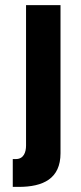

<svg xmlns="http://www.w3.org/2000/svg" viewBox="-20 -520 316 752"><path d="M30 212H53C149 212 217 180 217 80V-500H82V50C82 76 73 103 42 103H30Z"/></svg>

Font: Perun
Style: Bold
Weight: 700
Foundry: Copyright (c) Stefan Peev, Context Ltd, 2016
Version: Version 1.089